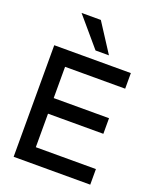

<svg xmlns="http://www.w3.org/2000/svg" viewBox="-158 -959 855 1051"><g transform="rotate(20 270.0 -433.5)"><path d="M131.8 -867.2H244.1L352.1 -700.2H273.9ZM498 -649.9V-559.1H147.9V-377H470.2V-286.1H147.9V-90.8H498V0H51.8V-649.9Z"/></g></svg>

Font: Overused Grotesk Medium
Style: Regular
Weight: 500
Version: Version 0.002